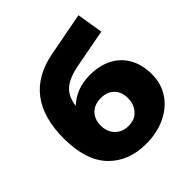

<svg xmlns="http://www.w3.org/2000/svg" viewBox="-210 -934 1100 1100"><g transform="rotate(-45 339.5 -384.0)"><path d="M655 -245Q655 -168 615.5 -109.5Q576 -51 506.5 -18.5Q437 14 350 14Q207 14 122 -75Q37 -164 37 -342Q37 -676 333 -732L596 -782L622 -623L394 -580Q307 -564 266.5 -528.5Q226 -493 218 -426Q291 -494 399 -494Q478 -494 536 -463.5Q594 -433 624.5 -376.5Q655 -320 655 -245ZM461 -245Q461 -297 431 -326.5Q401 -356 351 -356Q300 -356 269.5 -326Q239 -296 239 -244Q239 -194 270 -162Q301 -130 351 -130Q402 -130 431.5 -163Q461 -196 461 -245Z"/></g></svg>

Font: CMG Sans ExtraBold
Style: Regular
Weight: 800
Designer: Julieta Ulanovsky
Foundry: Julieta Ulanovsky
Version: Version 7.200